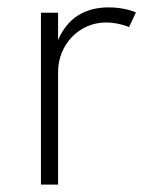

<svg xmlns="http://www.w3.org/2000/svg" viewBox="-20 -500 388 520"><path d="M90.9 0V-465.5H137.3V-391.4Q156.8 -436.8 191.6 -458.4Q226.4 -480 274.1 -480Q294.5 -480 313.9 -476.4Q333.2 -472.7 348.2 -466.4L329.5 -426.8Q316.4 -432.3 299.8 -435.7Q283.2 -439.1 267.3 -439.1Q240.5 -439.1 216.8 -428.9Q193.2 -418.6 175.5 -400.5Q157.7 -382.3 147.5 -357.7Q137.3 -333.2 137.3 -304.5V0Z"/></svg>

Font: Spartan Light
Style: Regular
Weight: 300
Designer: Matt Bailey, Mirko Velimirovic
Foundry: Matt Bailey
Version: Version 1.005